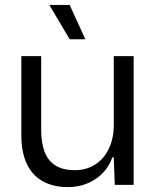

<svg xmlns="http://www.w3.org/2000/svg" viewBox="-20 -754 641 783"><path d="M257 9Q198 9 155 -14.5Q112 -38 89.5 -85.5Q67 -133 67 -203V-525H148V-223Q148 -171 162 -134.5Q176 -98 206.5 -79Q237 -60 285 -60Q332 -60 368 -83Q404 -106 424 -148Q444 -190 444 -245V-525H525V0H448L444 -112H438Q418 -56 369 -23.5Q320 9 257 9ZM264 -594 181 -734H264L328 -594Z"/></svg>

Font: Mona Sans ExtraLight
Style: Regular
Weight: 400
Version: Version 2.000